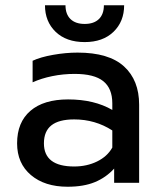

<svg xmlns="http://www.w3.org/2000/svg" viewBox="-20 -695 609 730"><path d="M151 -675H229Q229 -641 248 -622.5Q267 -604 302 -604Q337 -604 356 -622.5Q375 -641 375 -675H452Q452 -613 411.5 -574Q371 -535 302 -535Q232 -535 191.5 -574Q151 -613 151 -675ZM45 -150Q45 -230 95.5 -273.5Q146 -317 239 -317Q338 -317 407 -277V-302Q407 -359 372.5 -386.5Q338 -414 264 -414Q220 -414 178.5 -405.5Q137 -397 104 -382V-464Q134 -478 182 -486.5Q230 -495 275 -495Q394 -495 451.5 -442.5Q509 -390 509 -297V0H414V-54Q383 -20 340.5 -2.5Q298 15 237 15Q150 15 97.5 -29.5Q45 -74 45 -150ZM407 -134V-199Q342 -241 262 -241Q204 -241 175.5 -218.5Q147 -196 147 -150Q147 -62 262 -62Q310 -62 349 -81Q388 -100 407 -134Z"/></svg>

Font: Prompt
Style: Regular
Weight: 400
Designer: Katatrad Team
Foundry: CadsonDemak
Version: Version 1.001